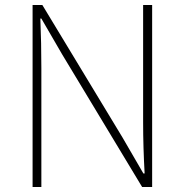

<svg xmlns="http://www.w3.org/2000/svg" viewBox="-20 -746 736 766"><path d="M110 0V-726H149L469 -197L552 -54H557Q554 -107 552.5 -157.5Q551 -208 551 -259V-726H587V0H547L228 -529L145 -672H141Q143 -621 144 -573Q145 -525 145 -473V0Z"/></svg>

Font: Noto Sans HK Thin Thin
Style: Regular
Weight: 250
Version: Version 2.004-H2;hotconv 1.0.118;makeotfexe 2.5.65603